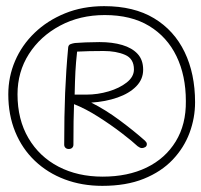

<svg xmlns="http://www.w3.org/2000/svg" viewBox="-20 -930 655 625"><path d="M7 -623Q7 -680 29 -731.5Q51 -783 92.5 -823Q134 -863 191.5 -886.5Q249 -910 319 -910Q416 -910 481.5 -870.5Q547 -831 581 -760.5Q615 -690 615 -597Q615 -546 597 -497.5Q579 -449 542 -410Q505 -371 448 -348Q391 -325 313 -325Q247 -325 191 -346Q135 -367 93.5 -406.5Q52 -446 29.5 -501Q7 -556 7 -623ZM37 -623Q37 -541 72.5 -480.5Q108 -420 170.5 -387.5Q233 -355 314 -355Q396 -355 457 -384.5Q518 -414 552 -469.5Q586 -525 585 -601Q585 -684 554.5 -747Q524 -810 465.5 -845.5Q407 -881 321 -881Q240 -881 175.5 -846.5Q111 -812 74 -754Q37 -696 37 -623ZM204 -445Q197 -445 193 -449Q189 -453 189 -459Q189 -554 192 -627.5Q195 -701 202 -776Q203 -784 210 -786.5Q217 -789 224 -790Q234 -791 258 -792Q282 -793 304 -793Q346 -793 378 -783.5Q410 -774 428 -754.5Q446 -735 446 -703Q446 -672 423.5 -649Q401 -626 362.5 -612.5Q324 -599 277 -596Q323 -573 369.5 -538.5Q416 -504 452 -472Q455 -469 456.5 -466.5Q458 -464 458 -461Q458 -454 452.5 -451Q447 -448 442 -448Q438 -448 434.5 -450Q431 -452 428 -454Q411 -470 376.5 -496.5Q342 -523 300.5 -549.5Q259 -576 221 -591Q220 -563 219.5 -534.5Q219 -506 219 -459Q219 -453 215 -449Q211 -445 204 -445ZM223 -622Q228 -622 237 -622Q246 -622 261 -622Q298 -622 333.5 -632.5Q369 -643 392.5 -661.5Q416 -680 416 -704Q416 -739 387 -751.5Q358 -764 317 -764Q294 -764 271 -763.5Q248 -763 231 -762Q227 -726 225.5 -697.5Q224 -669 223 -622Z"/></svg>

Font: Playpen Sans Thin
Style: Regular
Weight: 250
Designer: Laura Meseguer, Veronika Burian, José Scaglione
Foundry: TypeTogether
Version: Version 1.001